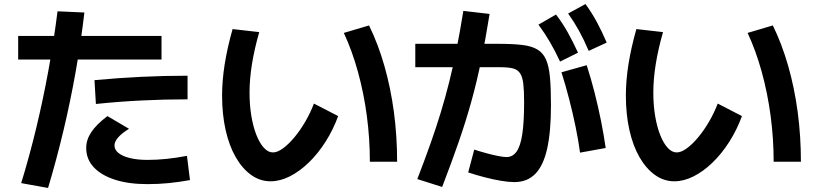

<svg xmlns="http://www.w3.org/2000/svg" viewBox="-20 -865 4040 951"><path d="M85 42Q126 -92 159.5 -231Q193 -370 219.5 -514.5Q246 -659 265 -809L398 -803Q381 -658 355 -511Q329 -364 294.5 -219Q260 -74 218 66ZM710 47Q617 47 549 25Q481 3 444 -37Q407 -77 407 -132Q407 -173 432.5 -211Q458 -249 512 -290L619 -227Q583 -205 565 -184Q547 -163 547 -145Q547 -123 567 -107Q587 -91 624 -82Q661 -73 710 -73Q757 -73 805 -78Q853 -83 906 -93L921 27Q865 37 815 42Q765 47 710 47ZM70 -570V-687H780V-570ZM448 -468Q566 -479 680.5 -484.5Q795 -490 909 -490V-373Q797 -373 684 -367.5Q571 -362 455 -350Z M1320 33Q1268 33 1224 1.5Q1180 -30 1147.5 -86.5Q1115 -143 1097.5 -221Q1080 -299 1080 -392Q1080 -466 1093 -547.5Q1106 -629 1132 -721L1264 -706Q1240 -622 1228 -547.5Q1216 -473 1216 -406Q1216 -344 1225 -290.5Q1234 -237 1250 -196.5Q1266 -156 1287 -133Q1308 -110 1332 -110Q1354 -110 1381.5 -130Q1409 -150 1437.5 -184Q1466 -218 1491.5 -261.5Q1517 -305 1535 -352L1655 -290Q1630 -222 1592.5 -163Q1555 -104 1509.5 -60Q1464 -16 1415.5 8.5Q1367 33 1320 33ZM1812 -64Q1812 -178 1797 -291Q1782 -404 1753 -509Q1724 -614 1683 -702L1808 -739Q1853 -647 1884 -538.5Q1915 -430 1931 -310.5Q1947 -191 1947 -64Z M2047 22Q2084 -74 2112.5 -154.5Q2141 -235 2163.5 -309Q2186 -383 2205 -459Q2224 -535 2241 -620.5Q2258 -706 2275 -811L2405 -796Q2385 -671 2363.5 -566Q2342 -461 2315 -363.5Q2288 -266 2252.5 -163.5Q2217 -61 2170 61ZM2853 -109Q2845 -169 2831 -237Q2817 -305 2799 -374.5Q2781 -444 2761 -507L2886 -542Q2907 -477 2925 -406.5Q2943 -336 2957 -266Q2971 -196 2980 -132ZM2754 -560Q2729 -614 2703.5 -657.5Q2678 -701 2647 -743L2734 -793Q2767 -750 2792.5 -704Q2818 -658 2843 -604ZM2896 -613Q2872 -669 2848 -712.5Q2824 -756 2794 -798L2880 -845Q2912 -801 2937 -754.5Q2962 -708 2985 -654ZM2527 37Q2500 37 2461.5 30.5Q2423 24 2380.5 13Q2338 2 2299 -11L2329 -124Q2360 -114 2391.5 -105.5Q2423 -97 2449 -92Q2475 -87 2489 -87Q2519 -87 2538.5 -114Q2558 -141 2567 -201Q2576 -261 2576 -360Q2576 -416 2572 -450Q2568 -484 2556 -502Q2544 -520 2521 -526Q2498 -532 2460 -532H2037V-648H2447Q2518 -648 2565.5 -642.5Q2613 -637 2641.5 -620Q2670 -603 2684.5 -570Q2699 -537 2704 -482Q2709 -427 2709 -344Q2709 -212 2690 -128Q2671 -44 2631 -3.5Q2591 37 2527 37Z M3320 33Q3268 33 3224 1.5Q3180 -30 3147.5 -86.5Q3115 -143 3097.5 -221Q3080 -299 3080 -392Q3080 -466 3093 -547.5Q3106 -629 3132 -721L3264 -706Q3240 -622 3228 -547.5Q3216 -473 3216 -406Q3216 -344 3225 -290.5Q3234 -237 3250 -196.5Q3266 -156 3287 -133Q3308 -110 3332 -110Q3354 -110 3381.5 -130Q3409 -150 3437.5 -184Q3466 -218 3491.5 -261.5Q3517 -305 3535 -352L3655 -290Q3630 -222 3592.5 -163Q3555 -104 3509.5 -60Q3464 -16 3415.5 8.5Q3367 33 3320 33ZM3812 -64Q3812 -178 3797 -291Q3782 -404 3753 -509Q3724 -614 3683 -702L3808 -739Q3853 -647 3884 -538.5Q3915 -430 3931 -310.5Q3947 -191 3947 -64Z"/></svg>

Font: M PLUS 1 Code
Style: Regular
Weight: 400
Designer: Coji Morishita
Foundry: UNDERFOREST DESIGN
Version: Version 1.005